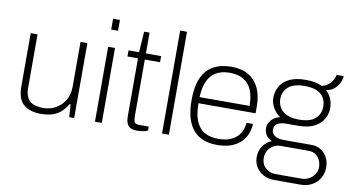

<svg xmlns="http://www.w3.org/2000/svg" viewBox="-85 -935 2420 1328"><g transform="rotate(10 1125.5 -270.5)"><path d="M232 12Q157 12 112 -24.5Q67 -61 67 -153V-526H115V-153Q115 -115 125 -91Q135 -67 152.5 -54Q170 -41 193.5 -36Q217 -31 244 -31Q287 -31 326.5 -52Q366 -73 391.5 -114Q417 -155 417 -213V-526H465V0H430L424 -89H417Q393 -48 364 -26Q335 -4 301.5 4Q268 12 232 12Z M611 -647V-723H659V-647ZM611 0V-526H659V0Z M910 11Q879 11 861 1Q843 -9 835.5 -28.5Q828 -48 828 -74V-483H754V-526H828L838 -672H876V-526H983V-483H876V-88Q876 -58 882.5 -44.5Q889 -31 917 -31H983V-3Q973 2 960 5Q947 8 934 9.5Q921 11 910 11Z M1082 0V-723H1130V0Z M1468 12Q1397 12 1346.5 -17.5Q1296 -47 1269.5 -108Q1243 -169 1243 -263Q1243 -358 1269.5 -418.5Q1296 -479 1348 -508.5Q1400 -538 1476 -538Q1548 -538 1596.5 -509Q1645 -480 1670 -426.5Q1695 -373 1695 -300V-250H1294Q1294 -170 1315.5 -121.5Q1337 -73 1376.5 -52Q1416 -31 1471 -31Q1517 -31 1549 -43Q1581 -55 1601.5 -75Q1622 -95 1632.5 -121Q1643 -147 1644 -174H1690Q1689 -140 1676.5 -107Q1664 -74 1638 -47Q1612 -20 1570 -4Q1528 12 1468 12ZM1294 -293H1645Q1645 -350 1632 -388.5Q1619 -427 1595.5 -450.5Q1572 -474 1540.5 -484.5Q1509 -495 1471 -495Q1416 -495 1377.5 -473.5Q1339 -452 1318 -407.5Q1297 -363 1294 -293Z M1899 182Q1859 182 1826 164.5Q1793 147 1774 116Q1755 85 1755 47Q1755 3 1777.5 -30.5Q1800 -64 1839 -80Q1811 -91 1797.5 -114Q1784 -137 1784 -161Q1784 -194 1807 -219.5Q1830 -245 1867 -253Q1836 -275 1816.5 -307.5Q1797 -340 1797 -377Q1797 -422 1818 -458.5Q1839 -495 1883.5 -516.5Q1928 -538 1997 -538Q2032 -538 2061 -532.5Q2090 -527 2113 -516Q2148 -525 2170.5 -548.5Q2193 -572 2201 -609H2251Q2249 -584 2236.5 -558.5Q2224 -533 2201.5 -515Q2179 -497 2147 -493Q2173 -468 2185 -438.5Q2197 -409 2197 -377Q2197 -333 2176 -296.5Q2155 -260 2111 -238Q2067 -216 1997 -216H1913Q1879 -216 1856 -203.5Q1833 -191 1833 -159Q1833 -131 1857.5 -116.5Q1882 -102 1918 -102H2113Q2170 -102 2205.5 -62.5Q2241 -23 2241 35Q2241 76 2221.5 109.5Q2202 143 2167.5 162.5Q2133 182 2088 182ZM1902 140H2086Q2115 140 2139 126.5Q2163 113 2177.5 90.5Q2192 68 2192 42Q2192 -2 2167 -30Q2142 -58 2106 -58H1902Q1862 -58 1833 -28.5Q1804 1 1804 42Q1804 87 1833 113.5Q1862 140 1902 140ZM1997 -259Q2074 -259 2111 -291Q2148 -323 2148 -377Q2148 -431 2111 -463Q2074 -495 1997 -495Q1921 -495 1883.5 -463Q1846 -431 1846 -377Q1846 -344 1862.5 -317Q1879 -290 1913 -274.5Q1947 -259 1997 -259Z"/></g></svg>

Font: Archivo Thin
Style: Regular
Weight: 250
Designer: Hector Gatti
Foundry: Omnibus-Type
Version: Version 2.001